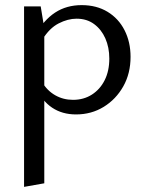

<svg xmlns="http://www.w3.org/2000/svg" viewBox="-20 -441 571 750"><path d="M277 6Q223 6 183.5 -20.5Q144 -47 124 -96L144 -121Q164 -87 195.5 -69Q227 -51 265 -51Q307 -51 339 -71.5Q371 -92 389 -128Q407 -164 407 -212Q407 -256 391.5 -291Q376 -326 347.5 -347Q319 -368 279 -368Q245 -368 209 -349.5Q173 -331 146 -287L117 -303Q151 -363 195.5 -392Q240 -421 299 -421Q357 -421 400 -395Q443 -369 466.5 -323Q490 -277 490 -219Q490 -154 461.5 -103.5Q433 -53 385 -23.5Q337 6 277 6ZM74 289V-416H139L153 -331V275Z"/></svg>

Font: Ysabeau Office Medium
Style: Regular
Weight: 500
Designer: Christian Thalmann (Catharsis Fonts)
Version: Version 2.001;gftools[0.9.30]; featfreeze: tnum,lnum,ss02